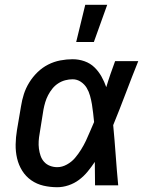

<svg xmlns="http://www.w3.org/2000/svg" viewBox="-20 -776 640 804"><path d="M220 8Q190 8 162 1.5Q134 -5 111 -21Q88 -37 73 -61Q58 -85 51.5 -113Q45 -141 45.5 -171Q46 -201 51 -231L68 -331Q72 -357 80 -382Q88 -407 102.5 -430.5Q117 -454 137 -473.5Q157 -493 181.5 -505.5Q206 -518 232.5 -523Q259 -528 284 -528Q310 -528 334 -519.5Q358 -511 375.5 -494Q393 -477 405 -455.5Q417 -434 425 -411Q433 -438 442.5 -465.5Q452 -493 462 -520H559Q532 -453 506.5 -385.5Q481 -318 454 -252Q460 -189 464.5 -126Q469 -63 475 0H378Q378 -24 377.5 -48.5Q377 -73 377 -98Q363 -77 347 -57.5Q331 -38 311 -23Q291 -8 267 0Q243 8 220 8ZM220 -76Q240 -76 260 -87Q280 -98 294 -114.5Q308 -131 319.5 -149.5Q331 -168 340 -187Q349 -206 357 -225.5Q365 -245 374 -265Q372 -284 370 -302.5Q368 -321 365 -339Q362 -357 357 -375Q352 -393 343 -408Q334 -423 318.5 -433.5Q303 -444 284 -444Q269 -444 253.5 -440Q238 -436 224 -427Q210 -418 199.5 -405Q189 -392 181.5 -377.5Q174 -363 169.5 -348Q165 -333 162 -317L146 -217Q143 -201 142 -185Q141 -169 143 -153.5Q145 -138 150 -123.5Q155 -109 165 -98Q175 -87 189.5 -81.5Q204 -76 220 -76ZM299 -600 337 -756H429L373 -600Z"/></svg>

Font: Iosevka Aile Medium
Style: Italic
Weight: 500
Italic angle: -9°
Designer: Belleve Invis
Foundry: Belleve Invis
Version: Version 31.1.0; ttfautohint (v1.8.4)